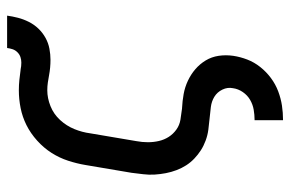

<svg xmlns="http://www.w3.org/2000/svg" viewBox="-158 -453 816 540"><g transform="rotate(-90 250.0 -183.0)"><path d="M182 205V125H183Q197 125 211.5 122.5Q226 120 239 112.5Q252 105 261 92Q270 79 272 64Q275 49 268 34.5Q261 20 248 12Q235 4 219 2Q203 0 187 -1.5Q171 -3 155.5 -5Q140 -7 125 -12.5Q110 -18 97.5 -26Q85 -34 74 -44.5Q63 -55 55 -67.5Q47 -80 41.5 -94.5Q36 -109 33 -124.5Q30 -140 29 -156Q28 -172 30 -188Q32 -204 34 -221L56 -351Q60 -375 68 -399.5Q76 -424 90 -446Q104 -468 124.5 -486.5Q145 -505 168 -516.5Q191 -528 216 -533Q241 -538 266 -538Q281 -538 295.5 -536.5Q310 -535 324 -533H325Q329 -532 334 -531.5Q339 -531 344 -531Q352 -531 359.5 -533.5Q367 -536 373 -542Q379 -548 381.5 -555.5Q384 -563 385 -571H476Q474 -556 470 -540.5Q466 -525 458.5 -510Q451 -495 439.5 -483Q428 -471 413.5 -463Q399 -455 383 -452Q367 -449 352 -449Q341 -449 330 -450Q319 -451 308.5 -453Q298 -455 287.5 -456.5Q277 -458 266 -458Q244 -458 221.5 -449Q199 -440 182.5 -422Q166 -404 157 -382Q148 -360 145 -337L123 -207Q120 -191 120 -175Q120 -159 123.5 -144Q127 -129 135 -116.5Q143 -104 155.5 -95Q168 -86 183.5 -83.5Q199 -81 215 -79H216Q236 -78 255.5 -74.5Q275 -71 293 -62.5Q311 -54 325.5 -41.5Q340 -29 350 -12.5Q360 4 363 24Q366 44 363 65Q360 85 352.5 104.5Q345 124 331.5 141Q318 158 300.5 171Q283 184 263 191.5Q243 199 223 202Q203 205 183 205Z"/></g></svg>

Font: Iosevka Curly Medium Oblique
Style: Regular
Weight: 500
Italic angle: -9°
Monospace: yes
Designer: Belleve Invis
Foundry: Belleve Invis
Version: Version 11.1.0; ttfautohint (v1.8.3)